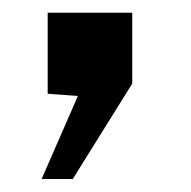

<svg xmlns="http://www.w3.org/2000/svg" viewBox="-20 -148 300 302"><path d="M45.5 133.5 102.5 3 55 -0.5V-128H188V-16.5L94.5 133.5Z"/></svg>

Font: Public Sans SemiBold
Style: Regular
Weight: 600
Designer: The Public Sans Project Authors: Dan O. Williams and USWDS (Libre Franklin designed by Pablo Impallari and Rodrigo Fuenz
Version: Version 1.007